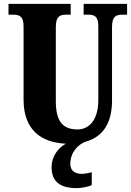

<svg xmlns="http://www.w3.org/2000/svg" viewBox="-20 -734 678 994"><path d="M379 240C396 240 437 234 455 224V158C435 163 417 166 402 166C369 166 344 150 344 115C344 52 387 13 422 0C520 -27 560 -106 560 -214V-595C560 -651 583 -658 613 -658H638V-714H413V-658H437C467 -658 489 -651 489 -599V-216C489 -111 440 -64 382 -64C310 -64 269 -99 269 -210V-595C269 -651 293 -658 322 -658H346V-714H24V-658H49C78 -658 102 -651 102 -599V-218C102 -62 192 4 321 10C280 31 247 78 247 130C247 206 290 240 379 240Z"/></svg>

Font: Noto Serif Ethiopic ExtraCondensed Black
Style: Regular
Weight: 900
Width: 2
Designer: Monotype Design Team
Foundry: Monotype Imaging Inc.
Version: Version 2.102